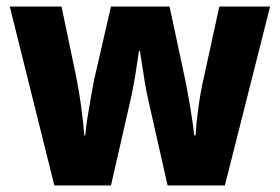

<svg xmlns="http://www.w3.org/2000/svg" viewBox="-20 -570 860 590"><path d="M437 -257Q431 -282 426 -311.5Q421 -341 417 -368.5Q413 -396 410 -413H407Q404 -395 400 -367Q396 -339 390.5 -309Q385 -279 379 -254L321 0H147L10 -550H169L214 -335Q222 -296 229 -245.5Q236 -195 239 -154H242Q244 -178 249 -210Q254 -242 259.5 -272.5Q265 -303 269 -324L321 -550H501L550 -321Q557 -285 565 -237.5Q573 -190 577 -154H581Q583 -192 590 -242Q597 -292 606 -330L654 -550H810L671 0H495Z"/></svg>

Font: Noto Sans Khmer UI SemiCondensed ExtraBold
Style: Regular
Weight: 800
Width: 4
Designer: Danh Hong and the Monotype Design Team
Foundry: Monotype Imaging Inc.
Version: Version 2.002; ttfautohint (v1.8.4.7-5d5b)